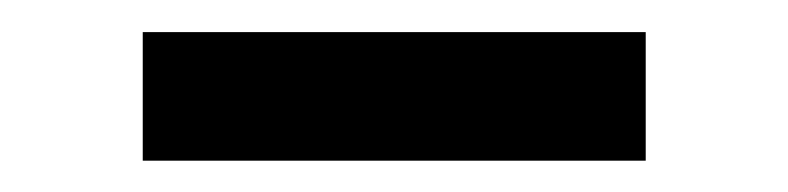

<svg xmlns="http://www.w3.org/2000/svg" viewBox="-20 -372 501 122"><path d="M390.3 -351.6H70.7V-269.9H390.3Z"/></svg>

Font: GiG Sans Text
Style: Regular
Weight: 400
Designer: Andreas Faust
Version: Version 1.100;FEAKit 1.0